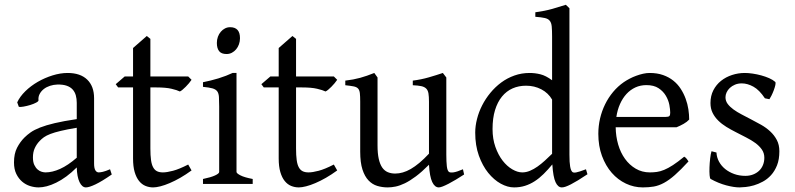

<svg xmlns="http://www.w3.org/2000/svg" viewBox="-20 -777 3356 811"><path d="M171.9 -48.8Q201.2 -48.8 234.1 -63.7Q267.1 -78.6 304.2 -110.8V-237.3Q263.2 -230.5 236.6 -224.1Q210 -217.8 192.9 -211.2Q175.8 -204.6 165.5 -197.3Q155.3 -189.9 147.5 -181.6Q134.8 -168.5 127 -151.6Q119.1 -134.8 119.1 -111.8Q119.1 -92.3 125 -80.1Q130.9 -67.9 139.2 -60.8Q147.5 -53.7 156.5 -51.3Q165.5 -48.8 171.9 -48.8ZM452.1 -40Q410.6 -11.2 383.5 1.7Q356.4 14.6 342.8 14.6Q326.7 14.6 315.9 -7.8Q305.2 -30.3 304.2 -69.8Q282.2 -47.9 260.3 -31.7Q238.3 -15.6 217.3 -5.4Q196.3 4.9 177.5 9.8Q158.7 14.6 143.1 14.6Q125.5 14.6 106.9 8.8Q88.4 2.9 73.5 -9.8Q58.6 -22.5 48.8 -42.5Q39.1 -62.5 39.1 -90.8Q39.1 -127.9 52 -152.8Q64.9 -177.7 83 -195.8Q94.7 -207.5 109.6 -218Q124.5 -228.5 149.2 -238.3Q173.8 -248 210.9 -256.8Q248 -265.6 304.2 -273.9V-342.8Q304.2 -359.4 300.3 -373.8Q296.4 -388.2 287.1 -398.7Q277.8 -409.2 262 -414.8Q246.1 -420.4 222.2 -419.9Q206.5 -419.4 191.4 -414.6Q176.3 -409.7 165 -400.9Q153.8 -392.1 147.5 -380.1Q141.1 -368.2 142.6 -353.5Q143.1 -349.1 132.6 -343.5Q122.1 -337.9 107.7 -333.5Q93.3 -329.1 79.3 -326.7Q65.4 -324.2 59.6 -325.7L52.7 -344.7Q64 -369.1 86.9 -391.6Q109.9 -414.1 139.4 -431.2Q168.9 -448.2 201.9 -458.5Q234.9 -468.8 265.6 -468.8Q319.3 -468.8 348.4 -440.7Q377.4 -412.6 377.4 -362.3V-86.9Q377.4 -66.4 382.8 -57.6Q388.2 -48.8 397 -48.8Q403.8 -48.8 414.6 -51.3Q425.3 -53.7 444.8 -62Z M789.1 -57.1Q765.1 -39.6 741.7 -26.1Q718.3 -12.7 697 -3.7Q675.8 5.4 657.7 10Q639.6 14.6 627 14.6Q609.9 14.6 594.5 8.3Q579.1 2 567.4 -12.5Q555.7 -26.9 548.8 -50.3Q542 -73.7 542 -107.9V-407.7H479L468.8 -421.4L506.8 -454.1H542V-574.2L600.1 -625L615.2 -612.8V-454.1H774.9L789.1 -439.9Q784.7 -433.1 778.1 -425.3Q771.5 -417.5 764.6 -410.6Q757.8 -403.8 751.2 -398.2Q744.6 -392.6 739.7 -390.6Q728 -396.5 704.1 -402.1Q680.2 -407.7 640.6 -407.7H615.2V-149.9Q615.2 -120.6 617.9 -101.1Q620.6 -81.5 627 -70.1Q633.3 -58.6 643.3 -53.7Q653.3 -48.8 668 -48.8Q685.1 -48.8 710.9 -55.7Q736.8 -62.5 774.9 -82Z M837.4 0V-21Q870.6 -27.8 888.2 -35.9Q905.8 -43.9 905.8 -50.8V-327.1Q905.8 -352.1 904.8 -367.4Q903.8 -382.8 897.5 -391.4Q891.1 -399.9 877.2 -403.8Q863.3 -407.7 837.4 -410.2V-429.7Q852.5 -432.6 869.4 -436.8Q886.2 -440.9 902.8 -446Q919.4 -451.2 934.6 -457Q949.7 -462.9 962.4 -468.8H979V-50.8Q979 -44.9 995.4 -36.4Q1011.7 -27.8 1047.4 -21V0ZM993.7 -615.7Q993.7 -602.1 989.3 -589.8Q984.9 -577.6 977.3 -568.6Q969.7 -559.6 959.5 -554.2Q949.2 -548.8 937 -548.8Q915 -548.8 905.5 -561Q896 -573.2 896 -595.7Q896 -609.4 900.4 -621.6Q904.8 -633.8 912.6 -642.8Q920.4 -651.9 930.4 -657Q940.4 -662.1 952.1 -662.1Q993.7 -662.1 993.7 -615.7Z M1404.3 -57.1Q1380.4 -39.6 1356.9 -26.1Q1333.5 -12.7 1312.3 -3.7Q1291 5.4 1272.9 10Q1254.9 14.6 1242.2 14.6Q1225.1 14.6 1209.7 8.3Q1194.3 2 1182.6 -12.5Q1170.9 -26.9 1164.1 -50.3Q1157.2 -73.7 1157.2 -107.9V-407.7H1094.2L1084 -421.4L1122.1 -454.1H1157.2V-574.2L1215.3 -625L1230.5 -612.8V-454.1H1390.1L1404.3 -439.9Q1399.9 -433.1 1393.3 -425.3Q1386.7 -417.5 1379.9 -410.6Q1373 -403.8 1366.5 -398.2Q1359.9 -392.6 1355 -390.6Q1343.3 -396.5 1319.3 -402.1Q1295.4 -407.7 1255.9 -407.7H1230.5V-149.9Q1230.5 -120.6 1233.2 -101.1Q1235.8 -81.5 1242.2 -70.1Q1248.5 -58.6 1258.5 -53.7Q1268.6 -48.8 1283.2 -48.8Q1300.3 -48.8 1326.2 -55.7Q1352.1 -62.5 1390.1 -82Z M1940.4 -40Q1922.4 -28.3 1905.8 -18.3Q1889.2 -8.3 1875 -1Q1860.8 6.3 1850.1 10.5Q1839.4 14.6 1833.5 14.6Q1816.4 14.6 1805.7 -8.1Q1794.9 -30.8 1792 -81.1Q1761.7 -50.8 1736.6 -32Q1711.4 -13.2 1690.2 -2.9Q1668.9 7.3 1651.1 11Q1633.3 14.6 1617.7 14.6Q1594.7 14.6 1573.7 8.3Q1552.7 2 1536.6 -14.9Q1520.5 -31.7 1511 -61Q1501.5 -90.3 1501.5 -136.2V-347.2Q1501.5 -370.6 1500 -383.5Q1498.5 -396.5 1492.4 -403.1Q1486.3 -409.7 1473.6 -412.1Q1460.9 -414.6 1438.5 -417V-436.5Q1456.1 -438.5 1471.4 -441.4Q1486.8 -444.3 1501.2 -448.2Q1515.6 -452.1 1530.3 -457.3Q1544.9 -462.4 1561 -468.8L1574.7 -449.7V-163.1Q1574.7 -128.9 1579.8 -106Q1585 -83 1594.5 -69.3Q1604 -55.7 1617.9 -49.8Q1631.8 -43.9 1649.4 -43.9Q1665 -43.9 1681.4 -48.6Q1697.8 -53.2 1715.1 -63.2Q1732.4 -73.2 1751.5 -89.1Q1770.5 -105 1792 -127.9V-347.2Q1792 -369.1 1789.8 -382.3Q1787.6 -395.5 1780.3 -402.8Q1772.9 -410.2 1759.5 -413.1Q1746.1 -416 1723.6 -417V-436.5Q1758.8 -440.9 1791 -450.2Q1823.2 -459.5 1850.6 -468.8L1865.2 -449.7V-124Q1865.2 -93.8 1867.4 -74.7Q1869.6 -55.7 1876.5 -50.8Q1882.3 -46.9 1896.5 -49.1Q1910.6 -51.3 1935.5 -62Z M2461.4 -41Q2439 -25.9 2421.6 -15.4Q2404.3 -4.9 2391.4 1.7Q2378.4 8.3 2369.1 11.5Q2359.9 14.6 2353 14.6Q2336.9 14.6 2326.7 -7.3Q2316.4 -29.3 2313 -82.5Q2294.4 -60.1 2276.1 -42Q2257.8 -23.9 2238.5 -11.5Q2219.2 1 2197.8 7.8Q2176.3 14.6 2151.4 14.6Q2124 14.6 2095.2 -1.2Q2066.4 -17.1 2042.2 -46.9Q2018.1 -76.7 2002.7 -119.6Q1987.3 -162.6 1987.3 -216.8Q1987.3 -244.6 1994.9 -274.4Q2002.4 -304.2 2016.6 -332Q2030.8 -359.9 2051.3 -384.8Q2071.8 -409.7 2097.2 -428.5Q2122.6 -447.3 2152.8 -458Q2183.1 -468.8 2217.3 -468.8Q2240.2 -468.8 2262.9 -463.1Q2285.6 -457.5 2312 -438V-622.1Q2312 -648.9 2310.5 -664.8Q2309.1 -680.7 2302.2 -689.2Q2295.4 -697.8 2281.2 -700.9Q2267.1 -704.1 2241.2 -706.1V-725.1Q2281.2 -730.5 2313 -739.5Q2344.7 -748.5 2370.1 -756.8L2385.3 -742.2V-124Q2385.3 -106.9 2386 -94.7Q2386.7 -82.5 2388.2 -74.2Q2389.6 -65.9 2391.6 -60.5Q2393.6 -55.2 2396.5 -51.8Q2400.9 -46.4 2413.3 -48.6Q2425.8 -50.8 2455.1 -62ZM2312 -127.4V-356.4Q2295.9 -384.3 2266.6 -399.7Q2237.3 -415 2202.1 -415Q2170.9 -415 2145 -403.6Q2119.1 -392.1 2100.3 -369.1Q2081.5 -346.2 2071 -312Q2060.5 -277.8 2060.5 -231.9Q2060.5 -190.4 2072.5 -156.5Q2084.5 -122.6 2103 -98.6Q2121.6 -74.7 2143.8 -61.8Q2166 -48.8 2186 -48.8Q2202.6 -48.8 2218.8 -55.7Q2234.9 -62.5 2250.5 -73.5Q2266.1 -84.5 2281.5 -98.6Q2296.9 -112.8 2312 -127.4Z M2710.4 -417.5Q2685.1 -417.5 2663.8 -407.7Q2642.6 -397.9 2626.2 -380.1Q2609.9 -362.3 2598.9 -337.6Q2587.9 -313 2583.5 -283.2H2792.5Q2803.7 -283.2 2807.4 -286.9Q2811 -290.5 2811 -300.8Q2811 -314 2807.4 -333.7Q2803.7 -353.5 2792.7 -372.3Q2781.7 -391.1 2762 -404.3Q2742.2 -417.5 2710.4 -417.5ZM2891.1 -272Q2882.3 -262.2 2867.7 -253.9Q2853 -245.6 2837.4 -239.3H2580.6Q2581.1 -201.2 2591.1 -166.7Q2601.1 -132.3 2619.9 -106.2Q2638.7 -80.1 2665.3 -64.5Q2691.9 -48.8 2725.1 -48.8Q2740.2 -48.8 2754.6 -50.8Q2769 -52.7 2785.6 -59.6Q2802.2 -66.4 2822.5 -79.6Q2842.8 -92.8 2870.1 -115.2Q2876.5 -111.8 2881.1 -105.5Q2885.7 -99.1 2888.2 -95.2Q2855.5 -59.6 2830.8 -37.8Q2806.2 -16.1 2784.4 -4.4Q2762.7 7.3 2741.5 11Q2720.2 14.6 2695.3 14.6Q2657.7 14.6 2623.8 -1.5Q2589.8 -17.6 2564 -47.1Q2538.1 -76.7 2522.7 -118.4Q2507.3 -160.2 2507.3 -211.9Q2507.3 -244.6 2514.6 -276.4Q2522 -308.1 2535.9 -336.4Q2549.8 -364.7 2569.8 -388.7Q2589.8 -412.6 2615.2 -430.2Q2626 -437.5 2639.4 -444.6Q2652.8 -451.7 2667.5 -457Q2682.1 -462.4 2696.5 -465.6Q2710.9 -468.8 2724.1 -468.8Q2755.9 -468.8 2780.8 -460Q2805.7 -451.2 2824.2 -436.3Q2842.8 -421.4 2855.5 -401.6Q2868.2 -381.8 2876.2 -359.9Q2884.3 -337.9 2887.7 -315.2Q2891.1 -292.5 2891.1 -272Z M3272 -138.2Q3272 -103.5 3262.2 -78.9Q3252.4 -54.2 3236.8 -37.1Q3221.2 -20 3202.1 -9.8Q3183.1 0.5 3164.6 5.9Q3146 11.2 3129.6 12.9Q3113.3 14.6 3104 14.6Q3080.6 14.6 3047.6 5.9Q3014.6 -2.9 2981.9 -21Q2978.5 -22.5 2977.3 -36.9Q2976.1 -51.3 2976.8 -70.1Q2977.5 -88.9 2979.7 -107.9Q2981.9 -127 2985.4 -138.2L3006.3 -132.8Q3007.3 -112.3 3017.1 -94.2Q3026.9 -76.2 3043.2 -63Q3059.6 -49.8 3081.3 -42Q3103 -34.2 3128.4 -34.2Q3146 -34.2 3160.6 -39.8Q3175.3 -45.4 3186 -55.4Q3196.8 -65.4 3202.6 -79.6Q3208.5 -93.8 3208.5 -110.8Q3208.5 -130.4 3198 -145.5Q3187.5 -160.6 3170.4 -173.1Q3153.3 -185.5 3131.6 -196.5Q3109.9 -207.5 3087.4 -219.2Q3066.9 -229.5 3047.9 -241.2Q3028.8 -252.9 3013.9 -267.6Q2999 -282.2 2990 -300.3Q2981 -318.4 2981 -341.8Q2981 -372.1 2993.2 -395.8Q3005.4 -419.4 3025.6 -435.5Q3045.9 -451.7 3072 -460.2Q3098.1 -468.8 3126 -468.8Q3141.1 -468.8 3159.4 -466.1Q3177.7 -463.4 3195.6 -458.5Q3213.4 -453.6 3229 -446.8Q3244.6 -439.9 3254.4 -431.2Q3257.3 -428.2 3255.1 -418Q3252.9 -407.7 3248.3 -395.5Q3243.7 -383.3 3238.3 -372.6Q3232.9 -361.8 3230 -357.9L3210.9 -361.8Q3187.5 -397 3162.4 -410.9Q3137.2 -424.8 3113.3 -424.8Q3097.2 -424.8 3084.5 -419.4Q3071.8 -414.1 3062.7 -405.5Q3053.7 -397 3049.1 -386.7Q3044.4 -376.5 3044.4 -366.2Q3044.4 -350.6 3053.7 -338.1Q3063 -325.7 3078.1 -314.7Q3093.3 -303.7 3112.5 -293.7Q3131.8 -283.7 3152.3 -272.9Q3173.3 -262.2 3194.8 -250Q3216.3 -237.8 3233.4 -221.9Q3250.5 -206.1 3261.2 -185.8Q3272 -165.5 3272 -138.2Z"/></svg>

Font: Gentium Basic
Style: Regular
Weight: 400
Designer: J. Victor Gaultney and Annie Olsen
Foundry: SIL International
Version: Version 1.100